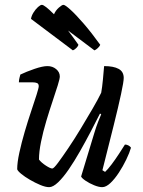

<svg xmlns="http://www.w3.org/2000/svg" viewBox="-20 -773 590 793"><path d="M183 0Q168 0 146.5 -9Q125 -18 103.5 -30.5Q82 -43 67.5 -55Q53 -67 51 -74Q51 -102 60 -143Q69 -184 82 -228.5Q95 -273 108.5 -313Q122 -353 131 -381.5Q140 -410 140 -417Q140 -427 133 -430Q126 -433 114 -433H58Q58 -442 60.5 -451.5Q63 -461 64 -465Q89 -477 122.5 -488.5Q156 -500 176 -500Q197 -500 212 -487.5Q227 -475 227 -457Q227 -448 218.5 -420.5Q210 -393 197 -354.5Q184 -316 171 -272.5Q158 -229 149.5 -187.5Q141 -146 141 -114Q151 -101 169.5 -89Q188 -77 196 -77Q202 -77 219.5 -100.5Q237 -124 262 -161Q287 -198 313 -241Q339 -284 362 -323.5Q385 -363 398 -390Q402 -412 405 -443.5Q408 -475 410 -500Q449 -500 470 -488.5Q491 -477 491 -451Q491 -436 480 -384.5Q469 -333 449 -253Q429 -173 403 -70L414 -63Q425 -73 440.5 -93.5Q456 -114 471 -137Q486 -160 496 -176Q504 -176 511 -172Q518 -168 521 -163Q515 -142 501.5 -114Q488 -86 471 -60Q454 -34 436 -17Q418 0 402 0Q388 0 368.5 -8Q349 -16 333.5 -26.5Q318 -37 315 -44L369 -222Q377 -249 385.5 -270.5Q394 -292 398 -301L393 -304Q376 -270 354.5 -229Q333 -188 310 -147.5Q287 -107 264 -73.5Q241 -40 220 -20Q199 0 183 0ZM281 -565 108 -695Q110 -708 118.5 -721.5Q127 -735 137 -744Q147 -753 153 -753Q164 -753 203 -714Q210 -730 223 -741.5Q236 -753 242 -753Q249 -753 271.5 -732.5Q294 -712 326 -675Q358 -638 394 -588Q392 -582 384 -574.5Q376 -567 370 -565L261 -647Q283 -618 304 -588Q303 -583 296 -575.5Q289 -568 281 -565Z"/></svg>

Font: Texturina
Style: Italic
Weight: 400
Italic angle: -11°
Designer: Guillermo Torres Carreño
Foundry: Omnibus-Type
Version: Version 1.002; ttfautohint (v1.8.3)